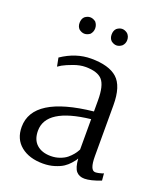

<svg xmlns="http://www.w3.org/2000/svg" viewBox="-130 -770 737 867"><g transform="rotate(20 238.5 -337.0)"><path d="M154 -605Q141 -605 128 -615Q117 -626 117 -644Q117 -663 128 -674Q141 -684 154 -684Q168 -684 181 -674Q192 -661 192 -644Q192 -628 181 -615Q168 -605 154 -605ZM282 -615Q271 -626 271 -644Q271 -663 282 -674Q295 -684 308 -684Q321 -684 334 -674Q346 -662 346 -644Q346 -627 334 -615Q321 -605 308 -605Q295 -605 282 -615ZM178 10Q112 10 72 -22.5Q32 -55 32 -113Q32 -260 315 -290V-343Q315 -414 292 -440Q269 -466 211 -466Q185 -466 154.5 -455Q124 -444 106 -434L89 -423L81 -464Q149 -510 222 -510Q308 -510 348 -474Q388 -438 388 -347V-102Q388 -34 414 -34Q421 -34 430.5 -36Q440 -38 446 -40L453 -43L456 -9Q407 10 378 10Q352 10 338 -6.5Q324 -23 321 -65H320Q319 -62 315.5 -57Q312 -52 300.5 -39Q289 -26 274 -16Q259 -6 233.5 2Q208 10 178 10ZM200 -34Q223 -34 243.5 -41.5Q264 -49 276.5 -59.5Q289 -70 298 -81Q307 -92 311 -100L315 -107V-253Q107 -230 107 -122Q107 -79 132 -56.5Q157 -34 200 -34Z"/></g></svg>

Font: Arsenal
Style: Regular
Weight: 400
Designer: Andrij Shevchenko
Foundry: Stairsfor
Version: Version 2.001;PS 002.001;hotconv 1.0.88;makeotf.lib2.5.64775